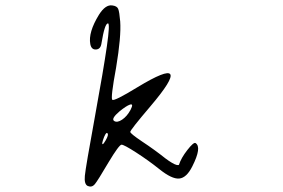

<svg xmlns="http://www.w3.org/2000/svg" viewBox="-20 -713 1040 706"><path d="M368 -196Q381 -218 375 -223Q371 -228 364 -212Q363 -211 363 -210Q352 -181 358 -183Q361 -184 368 -196ZM460 -309Q473 -334 457 -328Q445 -324 420 -304Q387 -276 400 -268Q411 -261 429 -273Q447 -285 460 -309ZM344 -659Q368 -697 393 -693Q410 -691 414.5 -680.5Q419 -670 422 -634Q426 -579 407 -465Q386 -351 393 -346Q400 -340 485 -392Q594 -458 606 -440Q618 -422 533 -322Q459 -235 459 -228Q459 -222 502 -193Q549 -162 589 -130Q601 -121 612 -114.5Q623 -108 629.5 -106.5Q636 -105 638 -107Q646 -132 669 -161.5Q692 -191 699 -187Q723 -172 687 -101Q666 -59 639 -56.5Q612 -54 566 -91Q526 -123 481 -152Q436 -181 427 -181Q418 -181 379 -116Q339 -48 328.5 -35.5Q318 -23 303 -29Q289 -35 292 -66.5Q295 -98 329 -284Q361 -459 373 -543Q385 -627 377 -627Q365 -627 353 -553Q350 -532 333 -531Q316 -530 312 -551Q304 -594 344 -659Z"/></svg>

Font: sitelen Majeka pi alasa wan taso
Style: Regular
Weight: 400
Designer: jan Majeka
Version: Version 1.0